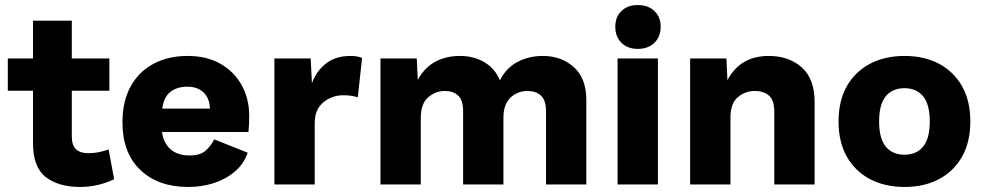

<svg xmlns="http://www.w3.org/2000/svg" viewBox="-20 -732 3906 762"><path d="M411 -139 433 -21Q408 -8 372.5 1Q337 10 297 10Q213 10 162 -29Q111 -68 111 -163V-372H11V-500H111V-650H265V-500H414V-372H265V-190Q265 -155 282 -139.5Q299 -124 330 -124Q353 -124 374 -128.5Q395 -133 411 -139Z M727 10Q608 10 537 -57.5Q466 -125 466 -246Q466 -330 498.5 -389Q531 -448 589.5 -479Q648 -510 724 -510Q802 -510 856.5 -478Q911 -446 940 -392.5Q969 -339 969 -273Q969 -235 966 -208H623Q629 -164 657 -139.5Q685 -115 733 -115Q775 -115 796.5 -134.5Q818 -154 830 -179L963 -126Q948 -82 912.5 -51.5Q877 -21 829 -5.5Q781 10 727 10ZM624 -301H813Q812 -342 788 -365Q764 -388 723 -388Q683 -388 656.5 -367.5Q630 -347 624 -301Z M1069 0V-500H1213L1218 -402Q1235 -449 1273 -479.5Q1311 -510 1372 -510Q1398 -510 1417 -502L1400 -346Q1390 -349 1376.5 -351.5Q1363 -354 1343 -354Q1298 -354 1263.5 -326Q1229 -298 1229 -243V0Z M1490 0V-500H1634L1638 -415Q1665 -464 1707.5 -487Q1750 -510 1806 -510Q1860 -510 1902.5 -485Q1945 -460 1964 -413Q1989 -463 2034.5 -486.5Q2080 -510 2134 -510Q2208 -510 2257.5 -465.5Q2307 -421 2307 -335V0H2147V-291Q2147 -335 2126.5 -353Q2106 -371 2074 -371Q2034 -371 2006 -344.5Q1978 -318 1978 -265V0H1818V-291Q1818 -335 1798 -353Q1778 -371 1745 -371Q1709 -371 1679.5 -346Q1650 -321 1650 -264V0Z M2591 -500V0H2431V-500ZM2511 -712Q2552 -712 2577 -688.5Q2602 -665 2602 -626Q2602 -586 2577 -562Q2552 -538 2511 -538Q2471 -538 2446.5 -562Q2422 -586 2422 -626Q2422 -665 2446.5 -688.5Q2471 -712 2511 -712Z M2719 0V-500H2863L2867 -414Q2918 -510 3031 -510Q3111 -510 3162 -464.5Q3213 -419 3213 -327V0H3053V-288Q3053 -335 3031.5 -353Q3010 -371 2976 -371Q2938 -371 2908.5 -346.5Q2879 -322 2879 -265V0Z M3570 -510Q3648 -510 3706.5 -479Q3765 -448 3798 -390Q3831 -332 3831 -250Q3831 -168 3798 -110Q3765 -52 3706.5 -21Q3648 10 3570 10Q3492 10 3433 -21Q3374 -52 3341 -110Q3308 -168 3308 -250Q3308 -332 3341 -390Q3374 -448 3433 -479Q3492 -510 3570 -510ZM3570 -382Q3522 -382 3495.5 -350Q3469 -318 3469 -250Q3469 -182 3495.5 -150Q3522 -118 3570 -118Q3617 -118 3643.5 -150Q3670 -182 3670 -250Q3670 -318 3643.5 -350Q3617 -382 3570 -382Z"/></svg>

Font: Prodigy Sans
Style: Bold
Weight: 700
Designer: Wei Huang
Foundry: Wei Huang
Version: Version 1.003; ttfautohint (v1.8.3)